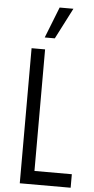

<svg xmlns="http://www.w3.org/2000/svg" viewBox="-64 -1025 519 1062"><g transform="rotate(5 195.5 -494.0)"><path d="M163 -750V-75H370.5V0H88V-750ZM155.2 -815.5 223 -987.5H299.5L211.2 -815.5Z"/></g></svg>

Font: Mohave Light
Style: Regular
Weight: 300
Designer: Gumpita Rahayu
Foundry: Tokotype
Version: Version 2.003